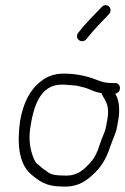

<svg xmlns="http://www.w3.org/2000/svg" viewBox="-20 -725 478 733"><path d="M261 -399C276 -399 285 -394 297 -392C320 -387 340 -373 365 -370H367C368 -367 369 -364 370 -363L376 -352C389 -332 396 -312 391 -277C390 -270 389 -262 387 -254C382 -218 372 -209 361 -174C353 -147 342 -123 327 -107C301 -77 274 -51 222 -55C199 -55 179 -57 165 -66C153 -75 140 -83 129 -94C117 -102 114 -108 108 -122C96 -152 89 -187 95 -233C107 -315 131 -402 216 -402C232 -402 247 -400 261 -399ZM420 -408H410C392 -408 376 -410 363 -415C323 -431 281 -444 222 -444C188 -444 159 -433 138 -416C94 -383 70 -334 57 -266C45 -181 50 -102 98 -60C128 -35 155 -13 215 -13C267 -9 302 -28 331 -55C364 -84 385 -116 401 -166C413 -201 424 -216 429 -253C438 -293 438 -340 420 -367C431 -370 437 -376 438 -387C439 -398 431 -408 420 -408ZM311 -577C335 -608 369 -643 396 -671C415 -693 386 -719 367 -697C338 -667 303 -632 278 -599C262 -576 295 -555 311 -577Z"/></svg>

Font: PolanStronk
Style: Ita
Weight: 500
Version: Version 1.0